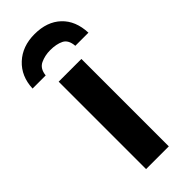

<svg xmlns="http://www.w3.org/2000/svg" viewBox="-282 -809 848 848"><g transform="rotate(-45 141.5 -385.0)"><path d="M212 0H70V-546H212ZM143 -770Q221 -770 267 -726.5Q313 -683 316 -606H234Q231 -646 205.5 -658.5Q180 -671 142 -671Q109 -671 81 -658Q53 -645 49 -606H-33Q-30 -680 18.5 -725Q67 -770 143 -770Z"/></g></svg>

Font: Noto Sans SemiCondensed
Style: Bold
Weight: 700
Width: 4
Designer: Monotype Design Team
Foundry: Monotype Imaging Inc.
Version: Version 2.013; ttfautohint (v1.8.4.7-5d5b)